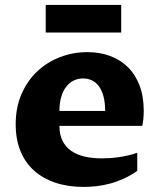

<svg xmlns="http://www.w3.org/2000/svg" viewBox="-20 -735 637 765"><path d="M526.9 -54.2Q500.5 -35.6 472.9 -23.2Q445.3 -10.7 418 -3.4Q390.6 3.9 364.3 6.8Q337.9 9.8 313.5 9.8Q251 9.8 200.7 -7.1Q150.4 -23.9 115.2 -55.7Q80.1 -87.4 61.3 -133.8Q42.5 -180.2 42.5 -239.7Q42.5 -307.1 65.9 -360.6Q89.4 -414.1 128.7 -450.9Q168 -487.8 219.7 -507.6Q271.5 -527.3 328.1 -527.3Q377 -527.3 418.2 -512.2Q459.5 -497.1 489.5 -467.5Q519.5 -438 536.1 -394.3Q552.7 -350.6 552.7 -293.5Q552.7 -274.9 551 -259.3Q549.3 -243.7 546.9 -233.4H216.8Q216.8 -199.2 228.8 -174.8Q240.7 -150.4 262.9 -134.5Q285.2 -118.7 316.4 -111.3Q347.7 -104 386.2 -104Q399.9 -104 416.7 -105Q433.6 -106 451.9 -108.6Q470.2 -111.3 489.3 -115.5Q508.3 -119.6 526.9 -126.5ZM398.9 -293Q398.9 -326.7 392.3 -351.1Q385.7 -375.5 374 -391.4Q362.3 -407.2 346.2 -414.8Q330.1 -422.4 311 -422.4Q290 -422.4 272.7 -413.6Q255.4 -404.8 242.9 -388.2Q230.5 -371.6 223.6 -347.7Q216.8 -323.7 216.8 -293ZM162.1 -715.3H462.9V-605.5H162.1Z"/></svg>

Font: Proza Libre
Style: Bold
Weight: 700
Designer: Jasper de Waard
Foundry: Jasper de Waard
Version: Version 1.000; ttfautohint (v1.4.1.8-43bc)